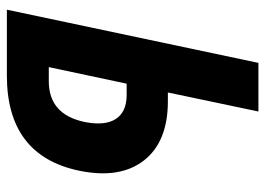

<svg xmlns="http://www.w3.org/2000/svg" viewBox="-124 -630 754 545"><g transform="rotate(90 252.5 -357.0)"><path d="M7 0 158 -714H296L242 -457H267Q382 -457 435 -389Q488 -321 464 -205Q421 0 194 0ZM170 -119H210Q305 -119 326 -222Q337 -279 317 -309.5Q297 -340 249 -340H217Z"/></g></svg>

Font: Noto Sans Condensed
Style: Bold Italic
Weight: 700
Width: 3
Italic angle: -12°
Designer: Monotype Design Team
Foundry: Monotype Imaging Inc.
Version: Version 2.013; ttfautohint (v1.8.4.7-5d5b)